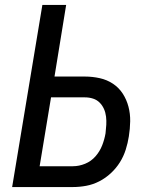

<svg xmlns="http://www.w3.org/2000/svg" viewBox="-20 -755 640 775"><path d="M29 0 151 -735H247L200 -446H323Q353 -446 382.5 -439.5Q412 -433 436 -417Q460 -401 475.5 -377Q491 -353 498.5 -324.5Q506 -296 505.5 -265.5Q505 -235 500 -204Q496 -178 487.5 -151Q479 -124 464 -100Q449 -76 427.5 -56Q406 -36 380.5 -23Q355 -10 328 -5Q301 0 274 0ZM274 -84Q299 -84 323.5 -94Q348 -104 365.5 -124Q383 -144 392.5 -168.5Q402 -193 406 -217Q408 -234 409 -251Q410 -268 408 -284.5Q406 -301 399.5 -315.5Q393 -330 382 -341Q371 -352 355.5 -357Q340 -362 323 -362H186L140 -84Z"/></svg>

Font: Iosevka SS04 Md Ex Obl
Style: Regular
Weight: 500
Width: 7
Italic angle: -9°
Monospace: yes
Designer: Belleve Invis
Foundry: Belleve Invis
Version: Version 19.0.0; ttfautohint (v1.8.4)